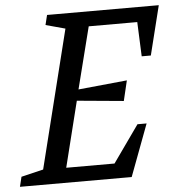

<svg xmlns="http://www.w3.org/2000/svg" viewBox="-71 -748 741 796"><g transform="rotate(-5 299.5 -350.0)"><path d="M-20 0 -10 -41 82 -63 225 -637 144 -659 154 -700H619L568 -495H530L524 -638H322L257 -381L460 -401L440 -317L246 -335L178 -62H379L488 -216H526L445 0Z"/></g></svg>

Font: Volkhov
Style: Italic
Weight: 400
Italic angle: -12°
Designer: Cyreal (www.cyreal.org)
Foundry: Cyreal (www.cyreal.org)
Version: Version 1.010